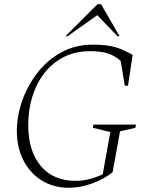

<svg xmlns="http://www.w3.org/2000/svg" viewBox="-20 -882 732 912"><path d="M308 10Q233 10 177 -25.5Q121 -61 90.5 -122Q60 -183 60 -260Q60 -331 85.5 -403.5Q111 -476 158 -536.5Q205 -597 271.5 -633.5Q338 -670 421 -670Q492 -670 534 -656Q576 -642 610 -621L588 -475H573L553 -593Q525 -618 491 -628.5Q457 -639 410 -639Q338 -639 283 -611Q228 -583 190.5 -534.5Q153 -486 133.5 -422.5Q114 -359 114 -288Q114 -166 173 -94.5Q232 -23 340 -23Q370 -23 401.5 -30.5Q433 -38 468 -54L504 -255L421 -275L424 -290H626L623 -275L550 -258L515 -64Q473 -30 416 -10Q359 10 308 10ZM291 -710 443 -862H460L548 -710H538L442 -810L301 -710Z"/></svg>

Font: Spectral ExtraLight
Style: Italic
Weight: 275
Italic angle: -10°
Designer: Jean-Baptiste Levee
Foundry: Production Type
Version: Version 2.001